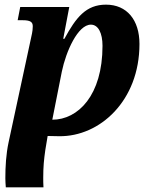

<svg xmlns="http://www.w3.org/2000/svg" viewBox="-20 -566 646 826"><path d="M5 240H167C166 225 166 210 166 199C166 151 169 121 175 79L185 19L235 20C409 22 580 -132 580 -377C580 -480 526 -546 436 -546C350 -546 307 -491 257 -399H252L278 -536H67L56 -479H78C111 -479 121 -471 121 -453C121 -430 115 -411 113 -400L17 46C6 97 3 151 3 201C3 214 4 225 5 240ZM205 -51 246 -258C264 -345 315 -460 371 -460C403 -460 421 -423 421 -369C421 -156 316 -51 205 -51Z"/></svg>

Font: Noto Serif SemiCondensed Extra
Style: Italic
Weight: 800
Width: 4
Italic angle: -12°
Designer: Monotype Design Team
Foundry: Monotype Imaging Inc.
Version: Version 1.901